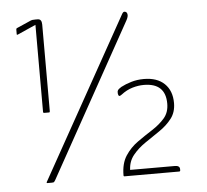

<svg xmlns="http://www.w3.org/2000/svg" viewBox="-45 -603 701 651"><g transform="rotate(-5 306.0 -278.0)"><path d="M97 -538 34 -510Q31 -509 31 -512V-527Q31 -532 35 -533L76 -551Q84 -555 88 -555.5Q92 -556 99 -556H106Q120 -556 120 -537V-242Q120 -238 117 -238H100Q97 -238 97 -242ZM105 0H91Q87 0 89 -4L393 -549Q397 -556 401 -556Q409 -556 411 -547.5Q413 -539 405 -525L118 -8Q115 -3 113.5 -1.5Q112 0 105 0ZM374 -20H526Q543 -20 543 -8V-4Q543 0 539 0H353Q350 0 350 -3Q350 -44 367 -70Q384 -96 409.5 -114Q435 -132 460 -148Q485 -164 502 -183.5Q519 -203 519 -233Q519 -303 445 -303Q426 -303 406 -297Q386 -291 368 -277Q366 -276 364 -274.5Q362 -273 360 -273Q357 -273 356 -277L355 -281Q354 -288 356.5 -292.5Q359 -297 369 -303Q384 -311 404 -317Q424 -323 447 -323Q492 -323 517 -299Q542 -275 542 -233Q542 -202 525.5 -180.5Q509 -159 484 -142Q459 -125 434 -108Q409 -91 392 -70Q375 -49 374 -20Z"/></g></svg>

Font: Zain ExtraLight
Style: Regular
Weight: 200
Designer: Zain,Boutros
Foundry: Mobile Telecommunications Company (Zain), 2024
Version: Version 1.51; ttfautohint (v1.8.4)